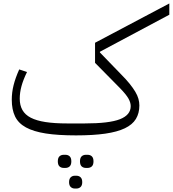

<svg xmlns="http://www.w3.org/2000/svg" viewBox="-20 -770 998 1109"><path d="M419 12Q315 12 244.5 1Q174 -10 130 -34Q86 -58 67 -97.5Q48 -137 48 -194Q48 -236 58.5 -278Q69 -320 91 -369L136 -354Q114 -309 104 -272Q94 -235 94 -200Q94 -162 109.5 -134.5Q125 -107 158 -90Q191 -73 243 -65Q295 -57 368 -57H469Q611 -57 673 -81.5Q735 -106 735 -157Q735 -178 721.5 -201.5Q708 -225 673 -261L529 -407V-523L958 -750V-685L557 -471V-467L679 -341Q709 -311 729 -286Q749 -261 761.5 -240Q774 -219 779.5 -199.5Q785 -180 785 -161Q785 -116 765 -83Q745 -50 701 -29Q657 -8 587.5 2Q518 12 419 12ZM477 200Q461 200 451.5 191Q442 182 442 162Q442 142 451.5 133Q461 124 477 124H485Q501 124 510.5 133Q520 142 520 162Q520 182 510.5 191Q501 200 485 200ZM412 319Q398 319 388.5 310Q379 301 379 282Q379 263 388.5 254Q398 245 412 245H421Q436 245 445.5 254Q455 263 455 282Q455 301 445.5 310Q436 319 421 319ZM349 200Q333 200 323.5 191Q314 182 314 162Q314 142 323.5 133Q333 124 349 124H357Q373 124 382.5 133Q392 142 392 162Q392 182 382.5 191Q373 200 357 200Z"/></svg>

Font: IBM Plex Sans Arabic Light
Style: Regular
Weight: 300
Designer: Mike Abbink, Paul van der Laan, Pieter van Rosmalen, Wael Morcos, Khajak Apelian
Foundry: Bold Monday
Version: Version 1.2